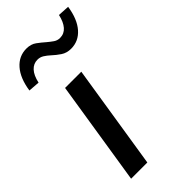

<svg xmlns="http://www.w3.org/2000/svg" viewBox="-242 -789 845 845"><g transform="rotate(-45 180.5 -367.0)"><path d="M32 0 109 -488H210L133 0ZM43 -587 -10 -591Q0 -658 32 -694.5Q64 -731 111 -731Q139 -731 158 -717Q177 -703 194 -688Q207 -677 220 -668Q233 -659 249 -659Q275 -659 292 -678.5Q309 -698 317 -734L371 -731Q361 -664 329 -627.5Q297 -591 250 -591Q223 -591 203 -604.5Q183 -618 167 -633Q154 -645 140.5 -653.5Q127 -662 111 -662Q86 -662 68.5 -643Q51 -624 43 -587Z"/></g></svg>

Font: Nunito Sans 12pt ExtraLight 12pt SemiBold
Style: Italic
Weight: 600
Italic angle: -9°
Version: Version 3.101;gftools[0.9.27]